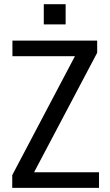

<svg xmlns="http://www.w3.org/2000/svg" viewBox="-20 -907 533 927"><path d="M144.5 -75.2Q222.7 -75.2 458 -75.2Q458 -56.6 458 0Q353.5 0 39.1 0Q39.1 -3.9 39.1 -15.6Q39.1 -27.3 39.1 -61.5Q114.3 -205.1 341.8 -635.7Q266.6 -635.7 40 -635.7Q40 -654.3 40 -710.9Q142.6 -710.9 449.2 -710.9Q449.2 -696.3 449.2 -652.3Q373 -507.8 144.5 -75.2ZM296.9 -789.1Q270.5 -789.1 191.4 -789.1Q191.4 -813.5 191.4 -886.7Q217.8 -886.7 296.9 -886.7Q296.9 -862.3 296.9 -789.1Z"/></svg>

Font: Noto Sans Hebrew DECATHLON 
Style: Regular
Weight: 400
Designer: Monotype Design team
Version: Version 1.03 uh